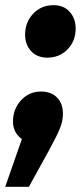

<svg xmlns="http://www.w3.org/2000/svg" viewBox="-61 -533 310 736"><path d="M120.1 -312Q81.1 -312 58.1 -337.2Q35.2 -362.3 35.2 -399.9Q35.2 -447.8 66.2 -480.5Q97.2 -513.2 144 -513.2Q183.6 -513.2 206.3 -487.5Q229 -461.9 229 -423.8Q229 -375.5 198 -343.8Q167 -312 120.1 -312ZM96.2 -182.1Q134.8 -182.1 157.5 -159.2Q180.2 -136.2 180.2 -97.2Q180.2 -69.3 168.9 -41.3Q157.7 -13.2 127 43L49.8 183.1H-41L22.9 0Q-11.2 -23.9 -11.2 -67.9Q-11.2 -114.7 19.5 -148.4Q50.3 -182.1 96.2 -182.1Z"/></svg>

Font: Fira Sans Compressed Heavy
Style: Italic
Weight: 900
Width: 3
Italic angle: -8°
Designer: Carrois Corporate & Edenspiekermann AG
Foundry: Carrois Corporate GbR & Edenspiekermann AG
Version: Version 4.203;PS 004.203;hotconv 1.0.88;makeotf.lib2.5.64775